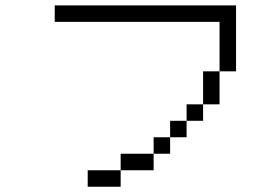

<svg xmlns="http://www.w3.org/2000/svg" viewBox="-20 -708 1040 728"><path d="M437.5 -62.5H312.5V0H437.5ZM437.5 -62.5H562.5V-125H437.5ZM562.5 -125H625V-187.5H562.5ZM625 -187.5H687.5V-250H625ZM687.5 -250H750V-312.5H687.5ZM750 -312.5H812.5Q812.5 -312.5 812.5 -437.5H750Q750 -437.5 750 -312.5ZM812.5 -437.5H875Q875 -437.5 875 -687.5H187.5V-625H812.5Z"/></svg>

Font: BFUnifontExMono
Style: Regular
Weight: 500
Version: Version 15.0.06